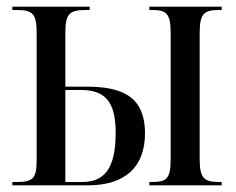

<svg xmlns="http://www.w3.org/2000/svg" viewBox="-20 -556 708 576"><path d="M17 0H244C354 0 415 -54 415 -156C415 -273 337 -296 239 -296H176V-454C176 -514 186 -526 239 -526H249V-536H17V-526H29C81 -526 90 -514 90 -452V-80C90 -22 82 -10 29 -10H17ZM428 0H645V-10H639C591 -10 579 -21 579 -81V-455C579 -516 591 -526 639 -526H645V-536H428V-526H435C480 -526 492 -516 492 -455V-81C492 -19 481 -10 433 -10H428ZM226 -10H176V-286H222C293 -286 327 -254 327 -158C327 -51 294 -10 226 -10Z"/></svg>

Font: Noto Serif Display ExtraCondensed
Style: Regular
Weight: 400
Width: 2
Designer: Monotype Design Team
Foundry: Monotype Imaging Inc.
Version: Version 2.009